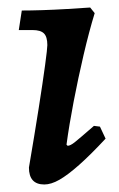

<svg xmlns="http://www.w3.org/2000/svg" viewBox="-20 -479 317 511"><path d="M160 -91Q167 -91 179 -100.5Q191 -110 230 -144L246 -142L261 -110Q221 -67 190.5 -40Q160 -13 138 -0.5Q116 12 98 12Q57 12 57 -33Q72 -121 83 -191Q94 -261 100 -305.5Q106 -350 106 -359Q106 -381 97 -390Q88 -399 67 -399H30L38 -451Q61 -451 92.5 -452Q124 -453 157.5 -455Q191 -457 220 -459L232 -444Q217 -395 202.5 -333Q188 -271 176 -208.5Q164 -146 157 -94Z"/></svg>

Font: Alegreya SemiBold
Style: Italic
Weight: 600
Italic angle: -7°
Designer: Juan Pablo del Peral
Foundry: Huerta Tipografica
Version: Version 2.009